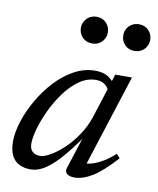

<svg xmlns="http://www.w3.org/2000/svg" viewBox="-76 -702 636 772"><g transform="rotate(10 242.0 -316.0)"><path d="M244 -22.5 296 -183.5H309Q271.5 -128 241.5 -90.8Q211.5 -53.5 186.8 -31.8Q162 -10 141.2 -0.8Q120.5 8.5 101 8.5Q74 8.5 54 -1.5Q34 -11.5 23 -33.2Q12 -55 12 -90Q12 -127.5 26.5 -172.8Q41 -218 66.8 -262.8Q92.5 -307.5 127.2 -345Q162 -382.5 203.2 -405Q244.5 -427.5 289 -427.5Q318 -427.5 336.8 -417.5Q355.5 -407.5 371 -387L351 -360Q347 -372 333.5 -381.8Q320 -391.5 298.5 -391.5Q262.5 -391.5 230.5 -369Q198.5 -346.5 172 -310.5Q145.5 -274.5 126.2 -233.8Q107 -193 96.5 -155.8Q86 -118.5 86 -94Q86 -72.5 98 -62Q110 -51.5 128.5 -51.5Q145 -51.5 170.5 -66Q196 -80.5 223.5 -106.2Q251 -132 274.8 -167.2Q298.5 -202.5 312 -243.5L370.5 -426H431H438.5L313 -35.5L304.5 -54.5Q321 -52 342.2 -58.5Q363.5 -65 386.8 -79.2Q410 -93.5 432 -113.5L446 -97.5Q392 -37.5 352.8 -13.8Q313.5 10 280 10Q258.5 10 248.8 1Q239 -8 244 -22.5ZM256.5 -533Q232 -533 216.8 -549Q201.5 -565 201.5 -587.5Q201.5 -602.5 208.5 -614.8Q215.5 -627 228 -634.5Q240.5 -642 256.5 -642Q281 -642 296.2 -626Q311.5 -610 311.5 -587.5Q311.5 -572.5 304.5 -560.2Q297.5 -548 285.2 -540.5Q273 -533 256.5 -533ZM429.5 -533Q405 -533 389.8 -549Q374.5 -565 374.5 -587.5Q374.5 -602.5 381.5 -614.8Q388.5 -627 401 -634.5Q413.5 -642 429.5 -642Q454 -642 469.2 -626Q484.5 -610 484.5 -587.5Q484.5 -572.5 477.5 -560.2Q470.5 -548 458.2 -540.5Q446 -533 429.5 -533Z"/></g></svg>

Font: Newsreader 16pt
Style: Italic
Weight: 400
Italic angle: -17°
Designer: Hugues Gentile
Foundry: Production Type
Version: Version 1.003